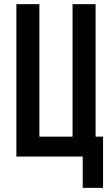

<svg xmlns="http://www.w3.org/2000/svg" viewBox="-20 -755 540 926"><path d="M379 151V0H59V-735H170V-96H330V-735H441V-96H477V151Z"/></svg>

Font: Moesevka
Style: Bold
Weight: 700
Monospace: yes
Designer: Belleve Invis
Foundry: Belleve Invis
Version: Version 32.5.0; ttfautohint (v1.8.4)